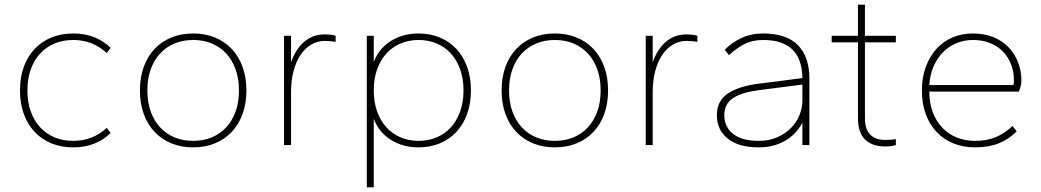

<svg xmlns="http://www.w3.org/2000/svg" viewBox="-20 -624 4480 826"><path d="M295 10Q244 10 202 -7Q160 -24 129.5 -56Q99 -88 82.5 -133.5Q66 -179 66 -235Q66 -291 82.5 -336.5Q99 -382 129.5 -414Q160 -446 202 -463Q244 -480 295 -480Q346 -480 386.5 -463.5Q427 -447 456 -418L439 -396Q379 -452 295 -452Q251 -452 215 -437Q179 -422 153 -394Q127 -366 112.5 -326Q98 -286 98 -235Q98 -184 112.5 -144Q127 -104 153 -76Q179 -48 215 -33Q251 -18 295 -18Q379 -18 439 -74L456 -52Q427 -23 386.5 -6.5Q346 10 295 10Z M811 10Q760 10 718 -7Q676 -24 645.5 -56Q615 -88 598.5 -133.5Q582 -179 582 -235Q582 -291 598.5 -336.5Q615 -382 645.5 -414Q676 -446 718 -463Q760 -480 811 -480Q862 -480 904 -463Q946 -446 976.5 -414Q1007 -382 1023.5 -336.5Q1040 -291 1040 -235Q1040 -179 1023.5 -133.5Q1007 -88 976.5 -56Q946 -24 904 -7Q862 10 811 10ZM811 -18Q855 -18 891 -33Q927 -48 953 -76Q979 -104 993.5 -144Q1008 -184 1008 -235Q1008 -286 993.5 -326Q979 -366 953 -394Q927 -422 891 -437Q855 -452 811 -452Q767 -452 731 -437Q695 -422 669 -394Q643 -366 628.5 -326Q614 -286 614 -235Q614 -184 628.5 -144Q643 -104 669 -76Q695 -48 731 -33Q767 -18 811 -18Z M1202 0V-470H1232V-356Q1252 -413 1289 -444.5Q1326 -476 1377 -476Q1391 -476 1403.5 -474.5Q1416 -473 1424 -470V-444Q1412 -446 1400.5 -447Q1389 -448 1377 -448Q1346 -448 1319.5 -432.5Q1293 -417 1273.5 -388.5Q1254 -360 1243 -319Q1232 -278 1232 -227V0Z M1781 10Q1712 10 1660.5 -23Q1609 -56 1588 -113V182H1558V-470H1588V-357Q1609 -414 1660.5 -447Q1712 -480 1781 -480Q1830 -480 1871.5 -463Q1913 -446 1943 -414Q1973 -382 1989.5 -336.5Q2006 -291 2006 -235Q2006 -179 1989.5 -133.5Q1973 -88 1943 -56Q1913 -24 1871.5 -7Q1830 10 1781 10ZM1781 -18Q1823 -18 1858.5 -33Q1894 -48 1919.5 -76Q1945 -104 1959.5 -144Q1974 -184 1974 -235Q1974 -286 1959.5 -326Q1945 -366 1919.5 -394Q1894 -422 1858.5 -437Q1823 -452 1781 -452Q1739 -452 1703.5 -437Q1668 -422 1642.5 -394Q1617 -366 1602.5 -326Q1588 -286 1588 -235Q1588 -184 1602.5 -144Q1617 -104 1642.5 -76Q1668 -48 1703.5 -33Q1739 -18 1781 -18Z M2367 10Q2316 10 2274 -7Q2232 -24 2201.5 -56Q2171 -88 2154.5 -133.5Q2138 -179 2138 -235Q2138 -291 2154.5 -336.5Q2171 -382 2201.5 -414Q2232 -446 2274 -463Q2316 -480 2367 -480Q2418 -480 2460 -463Q2502 -446 2532.5 -414Q2563 -382 2579.5 -336.5Q2596 -291 2596 -235Q2596 -179 2579.5 -133.5Q2563 -88 2532.5 -56Q2502 -24 2460 -7Q2418 10 2367 10ZM2367 -18Q2411 -18 2447 -33Q2483 -48 2509 -76Q2535 -104 2549.5 -144Q2564 -184 2564 -235Q2564 -286 2549.5 -326Q2535 -366 2509 -394Q2483 -422 2447 -437Q2411 -452 2367 -452Q2323 -452 2287 -437Q2251 -422 2225 -394Q2199 -366 2184.5 -326Q2170 -286 2170 -235Q2170 -184 2184.5 -144Q2199 -104 2225 -76Q2251 -48 2287 -33Q2323 -18 2367 -18Z M2758 0V-470H2788V-356Q2808 -413 2845 -444.5Q2882 -476 2933 -476Q2947 -476 2959.5 -474.5Q2972 -473 2980 -470V-444Q2968 -446 2956.5 -447Q2945 -448 2933 -448Q2902 -448 2875.5 -432.5Q2849 -417 2829.5 -388.5Q2810 -360 2799 -319Q2788 -278 2788 -227V0Z M3244 10Q3157 10 3110.5 -28Q3064 -66 3064 -128Q3064 -190 3111 -221.5Q3158 -253 3244 -264L3432 -288Q3430 -452 3263 -452Q3220 -452 3187 -436.5Q3154 -421 3116 -387L3098 -410Q3127 -440 3169 -460Q3211 -480 3263 -480Q3363 -480 3412.5 -430Q3462 -380 3462 -286V0H3432V-96Q3403 -43 3354.5 -16.5Q3306 10 3244 10ZM3244 -18Q3289 -18 3324 -33.5Q3359 -49 3383 -73.5Q3407 -98 3419.5 -129Q3432 -160 3432 -192V-260L3244 -236Q3173 -227 3134.5 -202.5Q3096 -178 3096 -128Q3096 -78 3134 -48Q3172 -18 3244 -18Z M3788 6Q3732 6 3701.5 -24Q3671 -54 3671 -117V-442H3558V-470H3671V-604H3701V-470H3834V-442H3701V-117Q3701 -68 3723.5 -45Q3746 -22 3788 -22Q3800 -22 3813 -23Q3826 -24 3834 -26V0Q3826 3 3813 4.5Q3800 6 3788 6Z M4175 10Q4124 10 4082 -7Q4040 -24 4009.5 -56Q3979 -88 3962.5 -133.5Q3946 -179 3946 -235Q3946 -291 3963 -336.5Q3980 -382 4009 -414Q4038 -446 4078 -463Q4118 -480 4165 -480Q4215 -480 4254 -464Q4293 -448 4319.5 -420Q4346 -392 4360 -355.5Q4374 -319 4374 -278Q4374 -264 4370.5 -251Q4367 -238 4363 -230H3978Q3978 -180 3993 -141Q4008 -102 4034 -74.5Q4060 -47 4096 -32.5Q4132 -18 4175 -18Q4226 -18 4264 -34Q4302 -50 4336 -82L4354 -59Q4319 -24 4276 -7Q4233 10 4175 10ZM4165 -452Q4129 -452 4096.5 -439Q4064 -426 4038.5 -401Q4013 -376 3997 -340Q3981 -304 3978 -258H4339Q4341 -262 4341.5 -267.5Q4342 -273 4342 -278Q4342 -315 4330 -346.5Q4318 -378 4295.5 -401.5Q4273 -425 4240 -438.5Q4207 -452 4165 -452Z"/></svg>

Font: Celebes Thin
Style: Regular
Weight: 250
Designer: Anugrah Pasau
Foundry: Lafontype
Version: Version 1.000; ttfautohint (v1.8.4)